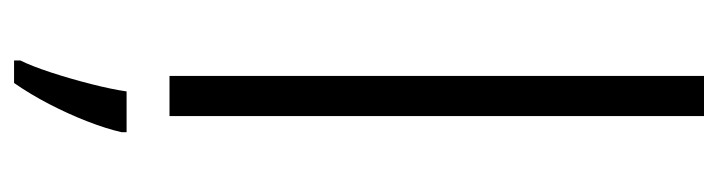

<svg xmlns="http://www.w3.org/2000/svg" viewBox="-394 -406 1021 273"><g transform="rotate(90 116.5 -269.5)"><path d="M145 0H88V-760H145ZM168 68Q163 90 152.5 117Q142 144 128 171Q114 198 98 221H66V212Q74 196 83 168.5Q92 141 99.5 111.5Q107 82 110 61H168Z"/></g></svg>

Font: Noto Sans Armenian Light
Style: Regular
Weight: 300
Designer: Monotype Design Team
Foundry: Monotype Imaging Inc.
Version: Version 2.007